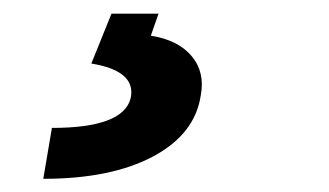

<svg xmlns="http://www.w3.org/2000/svg" viewBox="-20 -23 486 284"><path d="M144.9 -2.8H214.5L203.1 29.8Q243.6 36.2 263.5 60Q283.4 83.8 277 117.9Q268.5 175.4 206.3 208.5Q144.2 241.5 44 241.5L56.8 166.2Q162.3 166.2 173.3 122.2Q177.6 101.9 162.8 89.1Q148.1 76.3 115.1 71Z"/></svg>

Font: Karasuma Gothic
Style: Italic
Weight: 900
Italic angle: -9.39999°
Designer: Rasmus Andersson / Ryoko Nishizuka
Foundry: Genbu
Version: Version 1.00